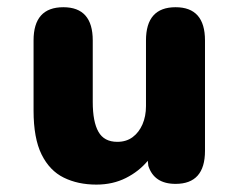

<svg xmlns="http://www.w3.org/2000/svg" viewBox="-20 -501 659 532"><path d="M155.5 -481Q237 -481 237 -389V-218.5Q237 -163.5 252.8 -135.8Q268.5 -108 305 -108Q330 -108 347.5 -121Q365 -134 374.8 -156.5Q384.5 -179 384.5 -207V-389Q384.5 -481 466.5 -481Q548 -481 548 -389V-83Q548 8.5 466.5 8.5Q407 8.5 391 -41.5L389.5 -55.5Q365 -26 328.8 -7.8Q292.5 10.5 247 10.5Q196 10.5 156.8 -8.8Q117.5 -28 95.2 -73Q73 -118 73 -194.5V-389Q73 -481 155.5 -481Z"/></svg>

Font: Sono ExtraLight Monospace
Style: Bold
Weight: 700
Version: Version 2.112